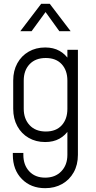

<svg xmlns="http://www.w3.org/2000/svg" viewBox="-20 -800 502 1003"><path d="M216 183Q141 183 94 135Q47 87 47 9V-1H102V9Q102 62 132.8 95Q163.5 128 216 128Q268.5 128 300.2 95Q332 62 332 9V-136L341 -124Q322 -93 290.5 -75.5Q259 -58 216 -58Q167.5 -58 129.8 -79.8Q92 -101.5 70.5 -140.8Q49 -180 49 -232V-379Q49 -430.5 70.5 -469.5Q92 -508.5 129.8 -530.2Q167.5 -552 216 -552Q259 -552 290.5 -534.5Q322 -517 341 -486L332 -474V-540H387V9Q387 61 365 100.2Q343 139.5 304.5 161.2Q266 183 216 183ZM219.5 -113Q273 -113 302.5 -145.5Q332 -178 332 -231V-379Q332 -432.5 302.2 -464.8Q272.5 -497 219 -497Q165.5 -497 134.8 -464.8Q104 -432.5 104 -379V-232Q104 -179 134.8 -146Q165.5 -113 219.5 -113ZM86 -637 195 -780H240L349 -637H290L218 -737L145 -637Z"/></svg>

Font: Mohave Light Light
Style: Regular
Weight: 300
Version: Version 2.003